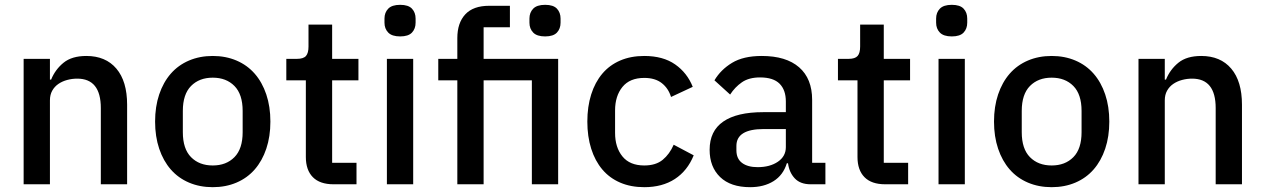

<svg xmlns="http://www.w3.org/2000/svg" viewBox="-20 -764 5242 796"><path d="M78 0V-520H187V-434H192Q209 -476 243.5 -504Q278 -532 338 -532Q418 -532 462.5 -479.5Q507 -427 507 -330V0H398V-316Q398 -438 300 -438Q279 -438 258.5 -432.5Q238 -427 222 -416Q206 -405 196.5 -388Q187 -371 187 -348V0Z M862 12Q808 12 763.5 -7Q719 -26 688 -61.5Q657 -97 640 -147.5Q623 -198 623 -260Q623 -322 640 -372.5Q657 -423 688 -458.5Q719 -494 763.5 -513Q808 -532 862 -532Q916 -532 960.5 -513Q1005 -494 1036 -458.5Q1067 -423 1084 -372.5Q1101 -322 1101 -260Q1101 -198 1084 -147.5Q1067 -97 1036 -61.5Q1005 -26 960.5 -7Q916 12 862 12ZM862 -78Q918 -78 952 -112.5Q986 -147 986 -216V-304Q986 -373 952 -407.5Q918 -442 862 -442Q806 -442 772 -407.5Q738 -373 738 -304V-216Q738 -147 772 -112.5Q806 -78 862 -78Z M1363 0Q1306 0 1277 -29.5Q1248 -59 1248 -113V-431H1167V-520H1211Q1238 -520 1248.5 -532Q1259 -544 1259 -571V-662H1357V-520H1466V-431H1357V-89H1458V0Z M1639 -613Q1605 -613 1589.5 -629Q1574 -645 1574 -670V-687Q1574 -712 1589.5 -728Q1605 -744 1639 -744Q1673 -744 1688 -728Q1703 -712 1703 -687V-670Q1703 -645 1688 -629Q1673 -613 1639 -613ZM1584 -520H1693V0H1584Z M1876 -431H1797V-520H1876V-606Q1876 -669 1909 -704.5Q1942 -740 2008 -740H2094V-651H1985V-520H2294V0H2185V-431H1985V0H1876ZM2240 -613Q2206 -613 2190.5 -629Q2175 -645 2175 -670V-687Q2175 -712 2190.5 -728Q2206 -744 2240 -744Q2274 -744 2289 -728Q2304 -712 2304 -687V-670Q2304 -645 2289 -629Q2274 -613 2240 -613Z M2651 12Q2595 12 2551 -7Q2507 -26 2477 -61.5Q2447 -97 2431 -147.5Q2415 -198 2415 -260Q2415 -322 2431 -372.5Q2447 -423 2477 -458.5Q2507 -494 2551 -513Q2595 -532 2651 -532Q2729 -532 2779 -497Q2829 -462 2852 -404L2762 -362Q2751 -398 2723.5 -419.5Q2696 -441 2651 -441Q2591 -441 2560.5 -403.5Q2530 -366 2530 -306V-213Q2530 -153 2560.5 -115.5Q2591 -78 2651 -78Q2699 -78 2727.5 -101.5Q2756 -125 2773 -164L2856 -120Q2830 -56 2778 -22Q2726 12 2651 12Z M3341 0Q3298 0 3275 -24.5Q3252 -49 3247 -87H3242Q3227 -38 3187 -13Q3147 12 3090 12Q3009 12 2965.5 -30Q2922 -72 2922 -143Q2922 -221 2978.5 -260Q3035 -299 3144 -299H3238V-343Q3238 -391 3212 -417Q3186 -443 3131 -443Q3085 -443 3056 -423Q3027 -403 3007 -372L2942 -431Q2968 -475 3015 -503.5Q3062 -532 3138 -532Q3239 -532 3293 -485Q3347 -438 3347 -350V-89H3402V0ZM3121 -71Q3172 -71 3205 -93.5Q3238 -116 3238 -154V-229H3146Q3033 -229 3033 -159V-141Q3033 -106 3056.5 -88.5Q3080 -71 3121 -71Z M3650 0Q3593 0 3564 -29.5Q3535 -59 3535 -113V-431H3454V-520H3498Q3525 -520 3535.5 -532Q3546 -544 3546 -571V-662H3644V-520H3753V-431H3644V-89H3745V0Z M3926 -613Q3892 -613 3876.5 -629Q3861 -645 3861 -670V-687Q3861 -712 3876.5 -728Q3892 -744 3926 -744Q3960 -744 3975 -728Q3990 -712 3990 -687V-670Q3990 -645 3975 -629Q3960 -613 3926 -613ZM3871 -520H3980V0H3871Z M4340 12Q4286 12 4241.5 -7Q4197 -26 4166 -61.5Q4135 -97 4118 -147.5Q4101 -198 4101 -260Q4101 -322 4118 -372.5Q4135 -423 4166 -458.5Q4197 -494 4241.5 -513Q4286 -532 4340 -532Q4394 -532 4438.5 -513Q4483 -494 4514 -458.5Q4545 -423 4562 -372.5Q4579 -322 4579 -260Q4579 -198 4562 -147.5Q4545 -97 4514 -61.5Q4483 -26 4438.5 -7Q4394 12 4340 12ZM4340 -78Q4396 -78 4430 -112.5Q4464 -147 4464 -216V-304Q4464 -373 4430 -407.5Q4396 -442 4340 -442Q4284 -442 4250 -407.5Q4216 -373 4216 -304V-216Q4216 -147 4250 -112.5Q4284 -78 4340 -78Z M4700 0V-520H4809V-434H4814Q4831 -476 4865.5 -504Q4900 -532 4960 -532Q5040 -532 5084.5 -479.5Q5129 -427 5129 -330V0H5020V-316Q5020 -438 4922 -438Q4901 -438 4880.5 -432.5Q4860 -427 4844 -416Q4828 -405 4818.5 -388Q4809 -371 4809 -348V0Z"/></svg>

Font: IBM Plex Sans KR Medium
Style: Regular
Weight: 500
Designer: Mike Abbink; Paul van der Laan; Pieter van Rosmalen; Wujin Sim; Chorong Kim; Dohee Lee;
Foundry: Sandoll Inc.
Version: Version 1.001